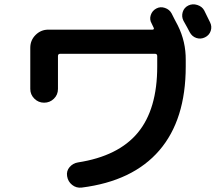

<svg xmlns="http://www.w3.org/2000/svg" viewBox="-20 -852 1040 901"><path d="M938.5 -802.7Q943.4 -793 952.6 -773.9Q961.9 -754.9 965.8 -747.1Q975.6 -727.5 968.8 -707Q961.9 -686.5 941.9 -676.8Q921.9 -667 901.4 -673.8Q880.9 -680.7 870.1 -701.2Q861.3 -718.8 840.8 -754.9Q831.1 -774.4 837.4 -795.4Q843.8 -816.4 863.8 -826.2Q883.8 -835.9 906.2 -828.6Q928.7 -821.3 938.5 -802.7ZM122.1 -434.6V-627.9Q122.1 -663.1 147 -688Q171.9 -712.9 207 -712.9H696.3Q700.2 -712.9 701.7 -715.8Q703.1 -718.8 701.2 -721.7L691.4 -742.2Q680.7 -760.7 687.5 -781.2Q694.3 -801.8 713.4 -812Q732.4 -822.3 753.9 -814.9Q775.4 -807.6 785.2 -789.1Q790 -780.3 799.3 -761.2Q808.6 -742.2 814.5 -732.4Q852.5 -656.2 851.6 -570.3V-540Q851.6 -290 727.5 -146Q603.5 -2 363.3 28.3Q337.9 31.2 318.4 15.6Q298.8 0 294.9 -25.4Q291 -49.8 306.6 -67.9Q322.3 -85.9 345.7 -89.8Q535.2 -119.1 626.5 -229Q717.8 -338.9 717.8 -540V-588.9Q717.8 -599.6 707 -599.6H262.7Q252 -599.6 252 -588.9V-434.6Q252 -407.2 232.9 -388.7Q213.9 -370.1 187 -370.1Q160.2 -370.1 141.1 -389.2Q122.1 -408.2 122.1 -434.6Z"/></svg>

Font: Rounded-X Mgen+ 2m bold
Style: Bold
Weight: 700
Designer: [Source Han Sans]
Ryoko NISHIZUKA  (kana & ideographs); Paul D. Hunt (Latin, Greek & Cyrillic); Wenlong ZHANG  (bopomofo
Version: Version 1.059.20150602